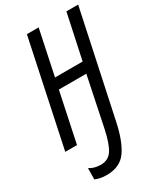

<svg xmlns="http://www.w3.org/2000/svg" viewBox="-233 -802 965 1132"><g transform="rotate(-30 250.0 -236.5)"><path d="M349 -5 500 -714H420L355 -410H167L231 -714H151L0 0H80L151 -337H338L268 0Q249 90 222.5 130.5Q196 171 145 171Q100 171 68 150L67 226Q99 241 144 241Q236 241 280 178Q324 115 349 -5Z"/></g></svg>

Font: Noto Sans Display Condensed
Style: Italic
Weight: 400
Width: 3
Designer: Monotype Design team
Foundry: Monotype Imaging Inc.
Version: 1.000